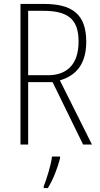

<svg xmlns="http://www.w3.org/2000/svg" viewBox="-20 -734 507 975"><path d="M203 -714H84V0H123V-317H247L402 0H447L284 -326C371 -351 418 -414 418 -522C418 -665 343 -714 203 -714ZM200 -679C326 -679 379 -636 379 -523C379 -405 318 -352 223 -352H123V-679ZM285 70V61H244C240 102 216 177 202 212V221H223C251 176 273 117 285 70Z"/></svg>

Font: Noto Sans Ethiopic Condensed ExtraLight
Style: Regular
Weight: 200
Width: 3
Designer: Monotype Design Team
Foundry: Monotype Imaging Inc.
Version: Version 2.102